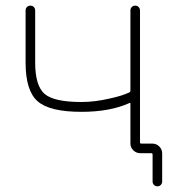

<svg xmlns="http://www.w3.org/2000/svg" viewBox="-20 -567 633 685"><path d="M445.3 -529.3Q445.3 -537.1 450.2 -542Q455.1 -546.9 462.4 -546.9Q469.7 -546.9 474.6 -542Q479.5 -537.1 479.5 -529.3V-58.6Q479.5 -54.7 484.4 -54.7H523.4Q538.1 -54.7 548.3 -44.4Q558.6 -34.2 558.6 -19.5V80.1Q558.6 87.9 553.7 92.8Q548.8 97.7 541.5 97.7Q534.2 97.7 529.3 92.8Q524.4 87.9 524.4 80.1V-15.6Q524.4 -20.5 519.5 -20.5H480.5Q465.8 -20.5 455.6 -30.8Q445.3 -41 445.3 -54.7V-197.3Q445.3 -201.2 441.4 -199.2Q372.1 -168 270.5 -168Q157.2 -168 114.3 -205.6Q71.3 -243.2 71.3 -343.8V-529.3Q71.3 -537.1 76.2 -542Q81.1 -546.9 88.4 -546.9Q95.7 -546.9 100.6 -542Q105.5 -537.1 105.5 -529.3V-343.8Q105.5 -261.7 138.7 -232.4Q171.9 -203.1 270.5 -203.1Q317.4 -203.1 368.2 -214.8Q415 -224.6 441.4 -237.3Q445.3 -239.3 445.3 -244.1Z"/></svg>

Font: Gen Jyuu Gothic ExtraLight
Style: Regular
Weight: 100
Designer: [Source Han Sans]
Ryoko NISHIZUKA  (kana & ideographs); Paul D. Hunt (Latin, Greek & Cyrillic); Wenlong ZHANG  (bopomofo
Version: Version 1.002.20150607